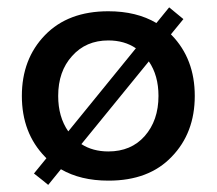

<svg xmlns="http://www.w3.org/2000/svg" viewBox="-20 -486 595 527"><path d="M40 -222.7C40 -154.9 61.2 -99.3 103.5 -55.7C104.8 -54.3 106.1 -53 107.4 -51.7C95.3 -36.9 83.9 -22.9 73.2 -9.8C90.8 3.9 103.8 14.3 112.3 21.5C124.2 6.9 135.8 -7.4 147.2 -21.5C183.2 -0.6 226.5 9.8 277.3 9.8H278.3C351.9 9.8 409.5 -12 451.2 -55.7C493.5 -99.3 514.6 -154.9 514.6 -222.7C514.6 -290.4 493.5 -346 451.2 -389.6C450.5 -390.3 449.8 -391 449.1 -391.7C461.2 -406.5 472.7 -420.5 483.4 -433.6C465.8 -447.9 452.8 -458.7 444.3 -465.8C432.4 -451.2 420.8 -436.8 409.3 -422.8C373 -444.3 329 -455.1 277.3 -455.1C203.8 -455.1 145.8 -433.3 103.5 -389.6C61.2 -346 40 -290.4 40 -222.7ZM388.5 -317.5C406.2 -291.8 415 -260.2 415 -222.7C415 -177.7 402.3 -141 377 -112.3C352.2 -84.3 319 -70.3 277.3 -70.3C248.9 -70.3 224.3 -77 203.4 -90.4C274.4 -177.7 336.1 -253.4 388.5 -317.5ZM353 -353.5C281.7 -265.9 219.8 -189.9 167.4 -125.4C148.9 -151.9 139.7 -184.3 139.7 -222.7C139.7 -267.6 152.3 -304 177.7 -332C203.1 -360.7 236.3 -375 277.3 -375C306.8 -375 332 -367.8 353 -353.5Z"/></svg>

Font: Helmet
Style: Regular
Weight: 400
Designer: Carl Enlund
Version: 1.0